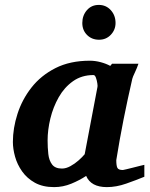

<svg xmlns="http://www.w3.org/2000/svg" viewBox="-20 -746 608 778"><path d="M199.2 12.2Q153.3 12.2 121.3 -5.6Q89.4 -23.4 69.6 -51.5Q49.8 -79.6 41 -111.3Q32.2 -143.1 32.2 -170.9Q32.2 -226.6 50.8 -284.4Q69.3 -342.3 107.4 -391.1Q145.5 -439.9 204.6 -470Q263.7 -500 344.2 -500Q365.7 -500 387.7 -494.1Q409.7 -488.3 426.8 -479L434.1 -487.8H541Q536.1 -472.7 526.9 -453.1Q517.6 -433.6 516.1 -426.8Q497.1 -344.2 480.7 -262Q464.4 -179.7 451.2 -97.2Q451.2 -74.7 455.6 -65.9Q460 -57.1 478 -57.1Q480 -57.1 491.9 -60.1Q503.9 -63 519.5 -66.9Q535.2 -70.8 548.3 -74.2Q561.5 -77.6 564.9 -78.1V-29.8Q531.7 -16.1 491.5 -2Q451.2 12.2 413.1 12.2Q348.6 12.2 329.1 -33.2Q302.7 -15.6 269 -1.7Q235.4 12.2 199.2 12.2ZM231 -63Q247.6 -63 265.4 -72.8Q283.2 -82.5 298.6 -96.2Q314 -109.9 323.2 -121.1L375 -394Q376 -397 374.3 -408.7Q372.6 -420.4 368.7 -431.2Q364.7 -441.9 358.9 -441.9Q311 -441.9 275.9 -417Q240.7 -392.1 218 -352.1Q195.3 -312 184.1 -265.9Q172.9 -219.7 172.9 -176.8Q172.9 -147.9 175.8 -121.8Q178.7 -95.7 191.2 -79.3Q203.6 -63 231 -63ZM448.2 -652.8Q448.2 -625.5 429.2 -605.2Q410.2 -585 381.3 -585Q352.1 -585 332.8 -604.2Q313.5 -623.5 313.5 -652.8Q313.5 -683.1 332 -704.6Q350.6 -726.1 380.4 -726.1Q409.7 -726.1 429 -704.8Q448.2 -683.6 448.2 -652.8Z"/></svg>

Font: Charis
Style: Bold Italic
Weight: 700
Italic angle: -11°
Designer: Walt Agee, Miriam Martin, Annie Olsen, Victor Gaultney, Lorna Priest, Alan Ward, Bob Hallissy, Martin Hosken, Sharon Cor
Foundry: SIL Global
Version: Version 7.000